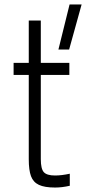

<svg xmlns="http://www.w3.org/2000/svg" viewBox="-20 -828 386 861"><path d="M41 0ZM293 -49V5Q258 13 227 13Q180 13 154.5 1Q129 -11 119 -38Q109 -65 109 -114V-492H41V-546H109V-736H163V-546H291V-492H163V-114Q163 -71 176.5 -56Q190 -41 227 -41Q256 -41 293 -49ZM292 -808H346L290 -606H242Z"/></svg>

Font: Biryani ExtraLight
Style: Regular
Weight: 275
Designer: Dan Reynolds and Mathieu Reguer
Foundry: Dan Reynolds and Mathieu Reguer
Version: Version 1.004; ttfautohint (v1.1) -l 5 -r 5 -G 72 -x 0 -D la